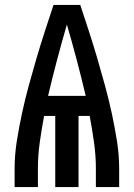

<svg xmlns="http://www.w3.org/2000/svg" viewBox="-20 -755 540 775"><path d="M39 0V-74Q39 -130 48 -186.5Q57 -243 69 -298.5Q81 -354 96 -409Q111 -464 127 -518.5Q143 -573 160.5 -627Q178 -681 196 -735H304Q322 -681 339.5 -627Q357 -573 373 -518.5Q389 -464 404 -409Q419 -354 431 -298.5Q443 -243 452 -186.5Q461 -130 461 -74V0H367V-74Q367 -127 359.5 -180.5Q352 -234 342 -287H297V0H203V-287H158Q148 -234 140.5 -180.5Q133 -127 133 -74V0ZM174 -368H326Q309 -440 290 -512Q271 -584 250 -656Q229 -584 210 -512Q191 -440 174 -368Z"/></svg>

Font: Iosevka Curly
Style: Bold
Weight: 700
Monospace: yes
Designer: Belleve Invis
Foundry: Belleve Invis
Version: Version 22.1.2; ttfautohint (v1.8.4)